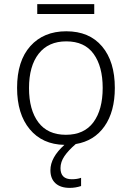

<svg xmlns="http://www.w3.org/2000/svg" viewBox="-20 -694 640 933"><path d="M438 -626H161V-674H438ZM274 123Q274 177 329 177Q355 177 374 170V210Q347 219 319 219Q274 219 249.5 196.5Q225 174 225 133Q225 71 293 10Q186 8 124.5 -66Q63 -140 63 -267Q63 -398 127.5 -470Q192 -542 302 -542Q414 -542 476 -468.5Q538 -395 538 -267Q538 -152 488 -80.5Q438 -9 348 6Q312 37 293 65Q274 93 274 123ZM300 -39Q389 -39 434 -100Q479 -161 479 -267Q479 -371 435 -432Q391 -493 302 -493Q215 -493 168 -433Q121 -373 121 -266Q121 -160 166.5 -99.5Q212 -39 300 -39Z"/></svg>

Font: Noto Sans Mono UI Light
Style: Regular
Weight: 300
Monospace: yes
Designer: Monotype Design team
Foundry: Monotype Imaging Inc.
Version: Version 1.000